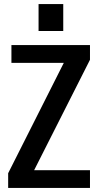

<svg xmlns="http://www.w3.org/2000/svg" viewBox="-20 -921 481 941"><path d="M20 -72 326 -679 374 -613H36V-700H421V-628L114 -21L66 -87H421V0H20ZM290 -901V-769H169V-901Z"/></svg>

Font: Pathway Extreme Condensed SemiBold
Style: Regular
Weight: 600
Width: 3
Version: Version 1.001;gftools[0.9.26]